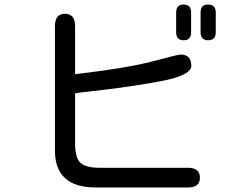

<svg xmlns="http://www.w3.org/2000/svg" viewBox="-20 -833 1040 849"><path d="M792 -655Q759 -655 759 -690V-778Q759 -813 792 -813Q825 -813 825 -778V-690Q825 -655 792 -655ZM900 -655Q867 -655 867 -690V-778Q867 -813 900 -813Q934 -813 934 -778V-690Q934 -655 900 -655ZM405 -4Q218 -3 223 -177V-718Q223 -772 267 -772Q312 -772 312 -718V-505Q543 -532 656 -562Q769 -592 778 -592Q826 -592 826 -542Q826 -503 711 -478Q653 -466 559.5 -452Q466 -438 336 -424L312 -420V-194Q314 -131 336 -113Q358 -91 424 -91H812Q864 -91 864 -47Q864 -4 812 -4Z"/></svg>

Font: Huninn
Style: Regular
Weight: 400
Designer: justfont
Foundry: justfont
Version: Version 1.003